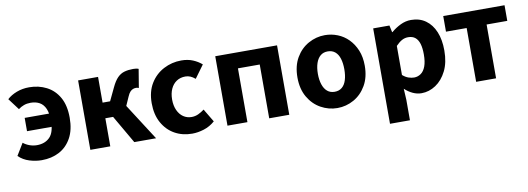

<svg xmlns="http://www.w3.org/2000/svg" viewBox="-61 -951 4223 1536"><g transform="rotate(-10 2051.0 -183.5)"><path d="M212 14Q163 14 112.5 -1.5Q62 -17 25 -53L84 -150Q106 -132 135 -121.5Q164 -111 194 -111Q260 -111 299 -150.5Q338 -190 338 -282Q338 -345 321.5 -382.5Q305 -420 274.5 -437Q244 -454 202 -454Q172 -454 147.5 -445Q123 -436 102 -420L32 -513Q63 -542 110 -560Q157 -578 212 -578Q289 -578 352.5 -545.5Q416 -513 453 -447.5Q490 -382 490 -282Q490 -184 453.5 -118Q417 -52 354.5 -19Q292 14 212 14ZM135 -235V-343H426V-235Z M608 0V-564H770V-355H831L881 -460Q904 -509 929 -534.5Q954 -560 985.5 -569Q1017 -578 1057 -578Q1069 -578 1080.5 -576.5Q1092 -575 1101 -571L1076 -420Q1071 -422 1066 -423.5Q1061 -425 1055 -425Q1041 -425 1029 -420.5Q1017 -416 1005.5 -404Q994 -392 983 -366L952 -296L1142 0H965L833 -228H770V0Z M1434 14Q1355 14 1292.5 -21Q1230 -56 1193 -122.5Q1156 -189 1156 -282Q1156 -376 1196.5 -442Q1237 -508 1304 -543Q1371 -578 1448 -578Q1500 -578 1541 -561Q1582 -544 1613 -517L1537 -413Q1517 -430 1498 -438Q1479 -446 1458 -446Q1417 -446 1386.5 -426Q1356 -406 1339 -369Q1322 -332 1322 -282Q1322 -233 1339 -195.5Q1356 -158 1385.5 -138Q1415 -118 1452 -118Q1481 -118 1507 -130Q1533 -142 1556 -160L1620 -53Q1579 -17 1529.5 -1.5Q1480 14 1434 14Z M1722 0V-564H2224V0H2061V-437H1884V0Z M2614 14Q2543 14 2480 -21Q2417 -56 2378.5 -122.5Q2340 -189 2340 -282Q2340 -376 2378.5 -442Q2417 -508 2480 -543Q2543 -578 2614 -578Q2667 -578 2716.5 -558.5Q2766 -539 2804 -500.5Q2842 -462 2864.5 -407.5Q2887 -353 2887 -282Q2887 -189 2848.5 -122.5Q2810 -56 2747.5 -21Q2685 14 2614 14ZM2614 -118Q2650 -118 2674 -138Q2698 -158 2709.5 -195.5Q2721 -233 2721 -282Q2721 -332 2709.5 -369Q2698 -406 2674 -426Q2650 -446 2614 -446Q2579 -446 2555 -426Q2531 -406 2518.5 -369Q2506 -332 2506 -282Q2506 -233 2518.5 -195.5Q2531 -158 2555 -138Q2579 -118 2614 -118Z M3005 211V-564H3137L3149 -508H3152Q3187 -538 3228.5 -558Q3270 -578 3314 -578Q3383 -578 3432.5 -542.5Q3482 -507 3508.5 -443Q3535 -379 3535 -291Q3535 -194 3501 -126Q3467 -58 3412.5 -22Q3358 14 3297 14Q3261 14 3226.5 -2Q3192 -18 3162 -46L3167 44V211ZM3260 -120Q3290 -120 3315 -137.5Q3340 -155 3354 -192.5Q3368 -230 3368 -289Q3368 -341 3357.5 -375.5Q3347 -410 3325 -428Q3303 -446 3267 -446Q3240 -446 3216.5 -433Q3193 -420 3167 -393V-157Q3191 -136 3215 -128Q3239 -120 3260 -120Z M3742 0V-437H3574V-564H4072V-437H3904V0Z"/></g></svg>

Font: Noto Sans TC ExtraBold
Style: Regular
Weight: 800
Designer: Ryoko NISHIZUKA  (kana, bopomofo & ideographs); Paul D. Hunt (Latin, Greek & Cyrillic); Sandoll Communications , Soo-you
Foundry: Adobe
Version: Version 2.004-H2;hotconv 1.0.118;makeotfexe 2.5.65603